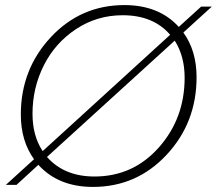

<svg xmlns="http://www.w3.org/2000/svg" viewBox="-20 -728 854 756"><path d="M754 -424Q754 -245 636 -118.5Q518 8 346 8Q210 8 131 -79L45 0H3L114 -101Q62 -173 62 -277Q62 -455 180 -581.5Q298 -708 470 -708Q606 -708 684 -622L772 -702H814L702 -600Q754 -528 754 -424ZM108 -280Q108 -193 148 -133L650 -591Q584 -668 463 -668Q362 -668 279.5 -613.5Q197 -559 152.5 -470.5Q108 -382 108 -280ZM352 -33Q504 -33 605.5 -147.5Q707 -262 707 -422Q707 -507 668 -568L165 -110Q233 -33 352 -33Z"/></svg>

Font: Poppins ExtraLight
Style: Italic
Weight: 275
Italic angle: -10°
Designer: Ninad Kale (Devanagari), Jonny Pinhorn (Latin)
Foundry: Indian Type Foundry
Version: Version 3.200;PS 1.000;hotconv 16.6.54;makeotf.lib2.5.65590